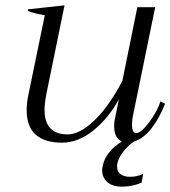

<svg xmlns="http://www.w3.org/2000/svg" viewBox="-20 -525 639 720"><path d="M420 88Q419 92 419 100Q419 119 432.5 128.5Q446 138 468 138Q494 138 517 127L511 160Q475 175 438 175Q401 175 382 157.5Q363 140 363 113Q363 108 365 98Q370 71 389 47Q408 23 437 6Q408 -8 408 -53Q408 -70 412 -85L426 -153Q388 -83 331 -36.5Q274 10 212 10Q149 10 114.5 -19.5Q80 -49 80 -112Q80 -141 87 -172L148 -468Q110 -474 84 -484L85 -490L222 -505L155 -178Q147 -138 147 -113Q147 -21 234 -21Q279 -21 334 -73.5Q389 -126 439 -222L495 -498H562L478 -88Q475 -73 475 -58Q475 -26 491 -26Q509 -26 539 -66Q569 -106 582 -145L599 -136Q578 -82 548 -43.5Q518 -5 482 6Q459 22 442 44Q425 66 420 88Z"/></svg>

Font: Trirong Light
Style: Italic
Weight: 300
Italic angle: -12°
Designer: Katatrad Team
Foundry: CadsonDemak
Version: Version 1.001